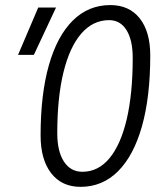

<svg xmlns="http://www.w3.org/2000/svg" viewBox="-20 -723 626 753"><path d="M295.9 9.8Q222.2 9.8 180.7 -43.7Q139.2 -97.2 139.2 -191.9Q139.2 -352.5 171.6 -467Q204.1 -581.5 265.4 -642.3Q326.7 -703.1 412.6 -703.1Q486.8 -703.1 528.1 -650.9Q569.3 -598.6 569.3 -505.4Q569.3 -343.8 536.9 -228.3Q504.4 -112.8 443.1 -51.5Q381.8 9.8 295.9 9.8ZM303.2 -49.3Q365.2 -49.3 409.4 -102.5Q453.6 -155.8 477.1 -255.9Q500.5 -356 500.5 -496.1Q500.5 -565.9 476.1 -605Q451.7 -644 408.2 -644Q344.2 -644 298.6 -591.1Q252.9 -538.1 228.8 -439Q204.6 -339.8 204.6 -200.7Q204.6 -129.4 230.7 -89.4Q256.8 -49.3 303.2 -49.3ZM50.8 -507.8 129.9 -693.4H199.7L112.8 -507.8Z"/></svg>

Font: Cascadia Mono Light
Style: Italic
Weight: 300
Italic angle: -10°
Monospace: yes
Designer: Aaron Bell
Foundry: Saja Typeworks
Version: Version 2404.023; ttfautohint (v1.8.4)